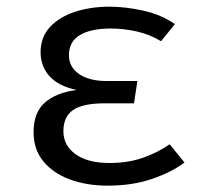

<svg xmlns="http://www.w3.org/2000/svg" viewBox="-20 -558 640 589"><path d="M391 -241H301Q234 -241 204.2 -220.5Q174.5 -200 174.5 -155.5Q174.5 -111.5 212 -84.8Q249.5 -58 315.5 -58Q373 -58 418.5 -74Q464 -90 500.5 -115.5L546 -59.5Q508 -30.5 447.5 -9.5Q387 11.5 310.5 11.5Q246 11.5 194.5 -7.5Q143 -26.5 113 -63Q83 -99.5 83 -152.5Q83 -212.5 117.2 -243Q151.5 -273.5 215 -282Q160 -293.5 132.2 -324Q104.5 -354.5 104.5 -397.5Q104.5 -444 133.2 -475Q162 -506 210 -521.8Q258 -537.5 316 -537.5Q366 -537.5 421 -525Q476 -512.5 516.5 -484L474 -431.5Q440 -452.5 399.5 -461.5Q359 -470.5 319.5 -470.5Q259 -470.5 225.2 -450.5Q191.5 -430.5 191.5 -388.5Q191.5 -352.5 222.5 -331Q253.5 -309.5 306.5 -309.5H401.5Z"/></svg>

Font: Fast_Mono
Style: Regular
Weight: 400
Monospace: yes
Designer: Carrois Corporate, Edenspiekermann AG, Nikita Prokopov
Foundry: Carrois Corporate, Edenspiekermann AG, Nikita Prokopov
Version: Version 5.002